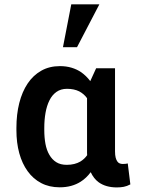

<svg xmlns="http://www.w3.org/2000/svg" viewBox="-20 -837 640 868"><path d="M500 -528.3H414.6L389.6 -473.6L388.2 -470.2Q378.9 -482.4 368.7 -492.4Q358.4 -502.4 346.7 -510.7Q327.1 -523.9 303.2 -531Q279.3 -538.1 251 -538.1Q203.1 -538.1 166.5 -517.3Q129.9 -496.6 105 -459.5Q80.1 -422.4 67.1 -371.1Q54.2 -319.8 54.2 -258.8V-248.5Q54.2 -191.9 67.1 -144.5Q80.1 -97.2 105 -63Q129.9 -28.3 166.3 -9.3Q202.6 9.8 250 9.8Q278.3 9.8 302 3.2Q325.7 -3.4 344.7 -15.6Q357.9 -23.9 369.1 -34.7Q380.4 -45.4 390.1 -58.6Q397 -43.9 405.8 -32.7Q414.6 -21.5 425.8 -13.2Q441.9 -1.5 462.6 4.4Q483.4 10.3 508.3 10.3Q524.9 10.3 539.3 7.6Q553.7 4.9 569.3 -3.4L557.6 -98.1Q553.2 -97.2 547.9 -96.4Q542.5 -95.7 535.6 -95.7Q528.3 -95.7 522 -97.9Q515.6 -100.1 511.2 -106Q505.9 -112.8 502.9 -124.3Q500 -135.7 500 -152.8ZM180.2 -248.5V-258.8Q180.2 -294.9 185.8 -326.9Q191.4 -358.9 203.6 -383.3Q215.3 -407.2 235.1 -421.4Q254.9 -435.5 282.7 -435.5Q298.8 -435.5 312.7 -432.6Q326.7 -429.7 338.4 -423.8Q349.1 -418 357.9 -410.4Q366.7 -402.8 373.5 -393.1V-158.2Q373.5 -151.9 373.5 -146.2Q373.5 -140.6 374 -135.3Q367.7 -126.5 360.1 -119.4Q352.5 -112.3 342.8 -106.4Q331.1 -99.6 315.7 -95.7Q300.3 -91.8 281.7 -91.8Q253.4 -91.8 234.4 -103.8Q215.3 -115.7 203.1 -137.2Q190.9 -157.7 185.5 -186.5Q180.2 -215.3 180.2 -248.5ZM302.2 -817.4 264.6 -623.5H328.1L429.2 -817.4Z"/></svg>

Font: Roboto Mono SemiBold
Style: Regular
Weight: 600
Monospace: yes
Designer: Google
Version: Version 3.000